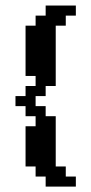

<svg xmlns="http://www.w3.org/2000/svg" viewBox="-20 -576 336 707"><path d="M74.1 -111.1H111.1V-148.1H74.1V-185.2H37V-222.2H74.1V-259.3H111.1V-296.3H74.1V-481.5H111.1V-518.5H148.1V-555.6H259.3V-518.5H222.2V-481.5H185.2V-259.3H148.1V-222.2H111.1V-185.2H148.1V-148.1H185.2V37H222.2V74.1H259.3V111.1H148.1V74.1H111.1V37H74.1Z"/></svg>

Font: Jersey 15
Style: Regular
Weight: 400
Designer: Sarah Cadigan-Fried
Version: Version 1.001; ttfautohint (v1.8.4.7-5d5b)